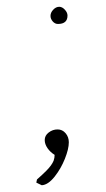

<svg xmlns="http://www.w3.org/2000/svg" viewBox="-20 -547 313 568"><path d="M151.4 -476.1Q179.7 -476.1 179.7 -501Q179.7 -509.8 171.9 -518.3Q164.1 -526.9 155.3 -526.9Q145.5 -526.9 137.5 -518.3Q129.4 -509.8 129.4 -500Q129.4 -491.2 136 -483.6Q142.6 -476.1 151.4 -476.1ZM141.6 -24.4Q160.2 -47.9 171.9 -77.1Q183.6 -106.4 183.6 -126Q183.6 -141.6 174.1 -152.8Q164.6 -164.1 150.4 -164.1Q135.7 -164.1 124 -155Q112.3 -146 112.3 -132.8Q112.3 -120.6 120.6 -108.6Q128.9 -96.7 141.6 -88.9Q141.6 -80.1 138.7 -71.8Q133.3 -58.1 116.7 -41.5Q105 -29.8 89.4 -16.1L87.4 -6.8L103.5 1Q122.1 0 141.6 -24.4Z"/></svg>

Font: Amatica SC
Style: Regular
Weight: 400
Designer: Vernon Adams, Ben Nathan
Foundry: newtypography
Version: Version 2.001